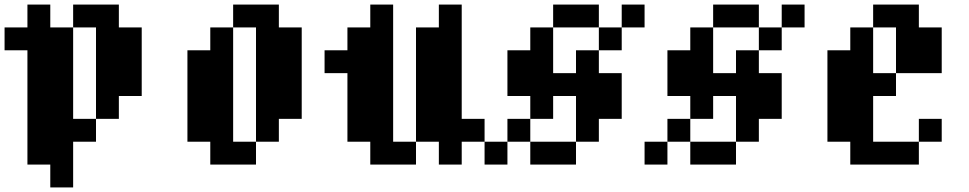

<svg xmlns="http://www.w3.org/2000/svg" viewBox="-20 -620 4240 840"><path d="M100 100V-400H0V-500H100V-600H200V-500H300V-100H400V0H300V200H200V100ZM300 -500V-600H500V-500H600V-200H500V-100H400V-500Z M1200 0H1100V-500H1000V-600H1200V-500H1300V-100H1200ZM800 0V-400H900V-500H1000V0H1100V100H900V0Z M1400 -300V-400H1500V-500H1600V-600H1700V0H1800V100H1600V0H1500V-300ZM1800 0V-500H1900V-600H2000V-100H2100V0H2000V100H1900V0Z M2600 -100V0H2500V-200H2400V-100H2300V-200H2200V-400H2300V-500H2400V-300H2500V-400H2600V-300H2700V-100ZM2100 100V0H2200V100ZM2200 0V-100H2300V0ZM2300 100V0H2500V100ZM2400 -500V-600H2600V-500ZM2600 -400V-500H2700V-400ZM2700 -500V-600H2800V-500Z M3300 -100V0H3200V-200H3100V-100H3000V-200H2900V-400H3000V-500H3100V-300H3200V-400H3300V-300H3400V-100ZM2800 100V0H2900V100ZM2900 0V-100H3000V0ZM3000 100V0H3200V100ZM3100 -500V-600H3300V-500ZM3300 -400V-500H3400V-400ZM3400 -500V-600H3500V-500Z M3900 -200H3800V0H4000V100H3700V0H3600V-400H3700V-500H3800V-300H3900ZM3800 -500V-600H4000V-500H4100V-300H3900V-500ZM4000 0V-100H4100V0Z"/></svg>

Font: FT88 Gothique
Style: Regular
Weight: 400
Designer: Ange Degheest & Oriane Charvieux
Foundry: Velvetyne Type Foundry
Version: Version 1.000;FEAKit 1.0